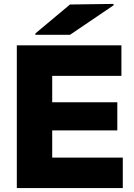

<svg xmlns="http://www.w3.org/2000/svg" viewBox="-20 -962 684 982"><path d="M601 -730V-574H247V-439H580V-295H247V-156H608V0H66V-730ZM161 -784V-791L338 -939L561 -942V-935L338 -784Z"/></svg>

Font: Nacelle Heavy
Style: Regular
Weight: 800
Designer: Sora Sagano
Foundry: Sora Sagano
Version: Version 1.000;FEAKit 1.0